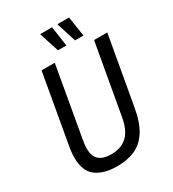

<svg xmlns="http://www.w3.org/2000/svg" viewBox="-209 -983 996 1108"><g transform="rotate(-30 288.5 -429.5)"><path d="M243 12Q154 12 102.5 -26Q51 -64 51 -155Q51 -172 53 -191.5Q55 -211 59 -232L139 -686H227L145 -220Q142 -206 140.5 -191Q139 -176 139 -165Q139 -113 166 -89Q193 -65 247 -65Q313 -65 352.5 -102Q392 -139 406 -218L489 -686H577L496 -229Q480 -139 446 -86Q412 -33 361 -10.5Q310 12 243 12ZM279 -739 237 -868 239 -871H316L335 -739ZM393 -739 352 -868 353 -871H429L449 -739Z"/></g></svg>

Font: Archivo Condensed
Style: Italic
Weight: 400
Width: 3
Italic angle: -10°
Designer: Hector Gatti
Foundry: Omnibus-Type
Version: Version 2.001